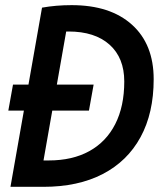

<svg xmlns="http://www.w3.org/2000/svg" viewBox="-20 -723 626 743"><path d="M12.2 -294.9 30.3 -395.5H342.3L324.2 -294.9ZM117.7 0 134.3 -102.1H168.5Q260.3 -102.1 325.7 -138.2Q391.1 -174.3 426 -242.9Q460.9 -311.5 460.9 -407.7Q460.9 -499 404.1 -550Q347.2 -601.1 245.1 -601.1Q194.3 -601.1 145 -591.3L142.6 -693.4Q196.3 -703.1 257.3 -703.1Q406.7 -703.1 490.7 -627.4Q574.7 -551.8 574.7 -416.5Q574.7 -285.6 523.9 -192.4Q473.1 -99.1 377.7 -49.6Q282.2 0 147.9 0ZM20.5 0 142.6 -693.4H252.4L130.4 0Z"/></svg>

Font: Cascadia Mono Medium
Style: Italic
Weight: 500
Italic angle: -10°
Monospace: yes
Designer: Aaron Bell
Foundry: Saja Typeworks
Version: Version 2407.024